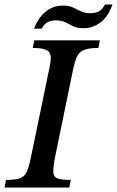

<svg xmlns="http://www.w3.org/2000/svg" viewBox="-35 -837 522 857"><path d="M274 0H-15L-8 -34Q33 -34 53.5 -41Q74 -48 84 -69.5Q94 -91 103 -135L183 -521Q192 -560 191.5 -582Q191 -604 173 -613.5Q155 -623 111 -623L118 -657H411L404 -623Q360 -623 338.5 -613.5Q317 -604 307.5 -582Q298 -560 290 -521L210 -132Q202 -89 203 -68Q204 -47 222 -40.5Q240 -34 281 -34ZM151 -709H117Q135 -757 168 -784.5Q201 -812 245 -812Q273 -812 291 -803.5Q309 -795 326.5 -786.5Q344 -778 368 -778Q388 -778 404 -785Q420 -792 434 -817H467Q448 -763 414 -737Q380 -711 337 -711Q309 -711 291.5 -720Q274 -729 257 -737.5Q240 -746 214 -746Q195 -746 178.5 -738.5Q162 -731 151 -709Z"/></svg>

Font: STIX Two Text Medium
Style: Italic
Weight: 500
Italic angle: -12°
Designer: Ross Mills, John Hudson & Paul Hanslow, Tiro Typeworks Ltd; with prior portions MicroPress Inc. and Coen Hoffman, Elsevi
Foundry: Tiro Typeworks Ltd
Version: Version 2.13 b171